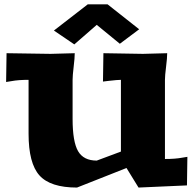

<svg xmlns="http://www.w3.org/2000/svg" viewBox="-20 -844 886 873"><path d="M378.9 -824.2H469.2L612.8 -710.9L524.9 -645L419.9 -731L317.9 -642.1L225.1 -705.1ZM740.2 -602.1Q740.2 -580.6 735.1 -540.3Q730 -500 730 -481V-121.1Q776.9 -121.1 808.1 -127L832 -130.9L830.1 -1L609.9 8.8L555.2 -80.1L330.1 8.8Q209 8.8 159.4 -46.4Q109.9 -101.6 109.9 -235.8V-481Q63.5 -481 32.2 -475.1L7.8 -471.2L9.8 -602.1L210 -599.1L319.8 -602.1Q319.8 -580.6 314.9 -540.3Q310.1 -500 310.1 -481V-303.2Q310.1 -199.7 335 -156.7Q359.9 -113.8 419.9 -113.8L529.8 -154.8V-481Q515.1 -481 472.2 -476.1L448.2 -473.1L450.2 -602.1L629.9 -599.1Z"/></svg>

Font: Zantroke
Style: Regular
Weight: 500
Foundry: gluk
Version: Version 0.36